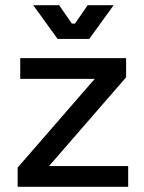

<svg xmlns="http://www.w3.org/2000/svg" viewBox="-20 -720 556 740"><path d="M318 -700 269 -629H257L208 -700H108L202 -570H324L418 -700ZM58 -496V-416H345L48 -74V0H474V-80H169L466 -422V-496Z"/></svg>

Font: Space Text Medium
Style: Regular
Weight: 500
Designer: Florian Karsten (Space Text), Colophon Foundry (Space Mono)
Foundry: Florian Karsten
Version: Version 1.003;PS 001.003;hotconv 1.0.88;makeotf.lib2.5.64775